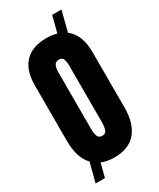

<svg xmlns="http://www.w3.org/2000/svg" viewBox="-262 -1054 1009 1222"><g transform="rotate(-30 243.0 -443.5)"><path d="M54.2 90.8 90.3 -49.3Q31.2 -111.8 31.2 -234.4V-642.6Q31.2 -753.4 85.7 -810.3Q140.1 -867.2 243.2 -867.2Q285.6 -867.2 320.3 -857.4L351.1 -976.6H419.4L381.3 -827.6Q455.1 -772 455.1 -642.6V-234.4Q455.1 -119.6 401.9 -55.9Q348.6 7.8 243.2 7.8Q189.5 7.8 148.4 -9.3L122.6 90.8ZM244.6 -150.4Q269 -150.4 276.4 -172.6Q283.7 -194.8 283.7 -226.1V-645.5Q283.7 -668.5 277.3 -688.7Q271 -709 245.6 -709Q220.7 -709 211.7 -690.2Q202.6 -671.4 202.6 -644V-225.1Q202.6 -191.4 210.4 -170.9Q218.3 -150.4 244.6 -150.4Z"/></g></svg>

Font: webenart
Style: Regular
Weight: 400
Designer: Vernon Adams
Foundry: Vernon Adams
Version: Version 2.116; ttfautohint (v1.8.3)